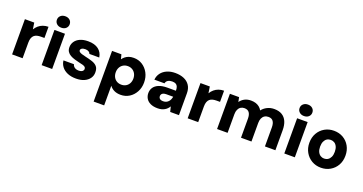

<svg xmlns="http://www.w3.org/2000/svg" viewBox="-43 -1538 4861 2571"><g transform="rotate(20 2387.5 -252.0)"><path d="M65 0V-502H198L212 -410Q231 -442 258.5 -465.5Q286 -489 321 -501.5Q356 -514 397 -514V-355H348Q318 -355 293.5 -349Q269 -343 251.5 -328Q234 -313 224.5 -287Q215 -261 215 -223V0Z M486 0V-502H636V0ZM561 -561Q521 -561 495.5 -584Q470 -607 470 -642Q470 -678 495.5 -701Q521 -724 561 -724Q602 -724 627 -701Q652 -678 652 -642Q652 -607 627 -584Q602 -561 561 -561Z M977 12Q907 12 855 -10.5Q803 -33 773.5 -72Q744 -111 739 -160H888Q892 -143 903.5 -129.5Q915 -116 933 -108.5Q951 -101 974 -101Q999 -101 1014.5 -107.5Q1030 -114 1037.5 -125Q1045 -136 1045 -148Q1045 -166 1033.5 -176Q1022 -186 1000.5 -192.5Q979 -199 948 -205Q912 -213 877 -223.5Q842 -234 814 -250Q786 -266 769.5 -291Q753 -316 753 -354Q753 -399 778 -435.5Q803 -472 850 -493Q897 -514 964 -514Q1058 -514 1112 -472.5Q1166 -431 1176 -360H1036Q1030 -379 1011.5 -390Q993 -401 963 -401Q931 -401 914 -389.5Q897 -378 897 -361Q897 -349 909 -339.5Q921 -330 943 -323Q965 -316 996 -309Q1056 -296 1100.5 -281Q1145 -266 1170 -237.5Q1195 -209 1195 -156Q1196 -107 1169 -69Q1142 -31 1093.5 -9.5Q1045 12 977 12Z M1307 220V-502H1440L1457 -437Q1472 -458 1493.5 -475.5Q1515 -493 1544.5 -503.5Q1574 -514 1614 -514Q1683 -514 1737 -479.5Q1791 -445 1823 -385.5Q1855 -326 1855 -250Q1855 -175 1822.5 -115.5Q1790 -56 1736 -22Q1682 12 1614 12Q1560 12 1521 -7Q1482 -26 1457 -60V220ZM1577 -119Q1613 -119 1641.5 -135.5Q1670 -152 1686 -182Q1702 -212 1702 -250Q1702 -289 1686 -319Q1670 -349 1641.5 -366Q1613 -383 1577 -383Q1540 -383 1511.5 -366Q1483 -349 1467 -319Q1451 -289 1451 -251Q1451 -212 1467 -182Q1483 -152 1511.5 -135.5Q1540 -119 1577 -119Z M2141 12Q2079 12 2037.5 -8Q1996 -28 1976 -62.5Q1956 -97 1956 -138Q1956 -183 1979 -217.5Q2002 -252 2049.5 -272.5Q2097 -293 2171 -293H2293Q2293 -327 2284.5 -349Q2276 -371 2257 -382Q2238 -393 2205 -393Q2170 -393 2145.5 -378.5Q2121 -364 2115 -334H1971Q1976 -388 2006.5 -428.5Q2037 -469 2088.5 -491.5Q2140 -514 2206 -514Q2277 -514 2330.5 -491Q2384 -468 2413.5 -422.5Q2443 -377 2443 -311V0H2318L2300 -73Q2289 -54 2274 -38.5Q2259 -23 2239 -11.5Q2219 0 2195 6Q2171 12 2141 12ZM2179 -102Q2203 -102 2221 -110Q2239 -118 2252.5 -132Q2266 -146 2274 -164.5Q2282 -183 2286 -204V-205H2189Q2164 -205 2147.5 -198.5Q2131 -192 2123 -180Q2115 -168 2115 -152Q2115 -136 2123 -124.5Q2131 -113 2145.5 -107.5Q2160 -102 2179 -102Z M2567 0V-502H2700L2714 -410Q2733 -442 2760.5 -465.5Q2788 -489 2823 -501.5Q2858 -514 2899 -514V-355H2850Q2820 -355 2795.5 -349Q2771 -343 2753.5 -328Q2736 -313 2726.5 -287Q2717 -261 2717 -223V0Z M2986 0V-502H3117L3130 -437Q3154 -472 3193 -493Q3232 -514 3285 -514Q3322 -514 3352 -504.5Q3382 -495 3405 -476.5Q3428 -458 3443 -431Q3472 -469 3517 -491.5Q3562 -514 3616 -514Q3683 -514 3727.5 -487Q3772 -460 3794.5 -409Q3817 -358 3817 -285V0H3668V-271Q3668 -327 3646.5 -357.5Q3625 -388 3578 -388Q3547 -388 3524 -373.5Q3501 -359 3488.5 -331.5Q3476 -304 3476 -265V0H3327V-271Q3327 -327 3305.5 -357.5Q3284 -388 3235 -388Q3206 -388 3183.5 -373.5Q3161 -359 3148.5 -331.5Q3136 -304 3136 -265V0Z M3944 0V-502H4094V0ZM4019 -561Q3979 -561 3953.5 -584Q3928 -607 3928 -642Q3928 -678 3953.5 -701Q3979 -724 4019 -724Q4060 -724 4085 -701Q4110 -678 4110 -642Q4110 -607 4085 -584Q4060 -561 4019 -561Z M4467 12Q4394 12 4336 -22Q4278 -56 4244 -115.5Q4210 -175 4210 -251Q4210 -328 4244 -387.5Q4278 -447 4336.5 -480.5Q4395 -514 4467 -514Q4541 -514 4599 -480.5Q4657 -447 4690.5 -387.5Q4724 -328 4724 -251Q4724 -174 4690.5 -115Q4657 -56 4598.5 -22Q4540 12 4467 12ZM4467 -118Q4497 -118 4520.5 -133Q4544 -148 4558 -177.5Q4572 -207 4572 -251Q4572 -295 4558 -325Q4544 -355 4520.5 -369.5Q4497 -384 4468 -384Q4438 -384 4414.5 -369.5Q4391 -355 4377 -325Q4363 -295 4363 -251Q4363 -207 4377 -177.5Q4391 -148 4414.5 -133Q4438 -118 4467 -118Z"/></g></svg>

Font: DM Sans 16pt Black
Style: Regular
Weight: 900
Version: Version 4.004;gftools[0.9.30]